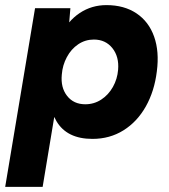

<svg xmlns="http://www.w3.org/2000/svg" viewBox="-37 -532 662 752"><path d="M100.3 -500H238.7L231 -408L130 200H-16.7ZM577.3 -252.7Q567.9 -175.2 534.2 -115.2Q500.4 -55.2 446.7 -21.6Q393 12 325.1 12Q224.8 12 183.9 -57.7Q142.9 -127.4 158.8 -246.2Q168.2 -330.6 198.5 -390.4Q228.8 -450.3 275.4 -481.1Q322.1 -512 379.8 -512Q449.3 -512 497.5 -479.7Q545.7 -447.4 566.6 -388.7Q587.4 -330.1 577.3 -252.7ZM205.1 -240.3Q200 -189.1 225.8 -156.4Q251.5 -123.6 297.1 -123.6Q331.4 -123.6 359.6 -142Q387.7 -160.3 405.2 -191.4Q422.7 -222.6 425.6 -258.8Q429.9 -310.1 403.1 -343.6Q376.2 -377.1 330.7 -377.1Q296.9 -377.1 269.3 -358.5Q241.6 -339.8 224.8 -308.2Q207.9 -276.6 205.1 -240.3Z"/></svg>

Font: Oak Sans Light Italic
Style: Regular
Weight: 400
Italic angle: -9.5°
Foundry: Erik Kennedy, Walven
Version: Version 1.000;Glyphs 3.1.2 (3151)